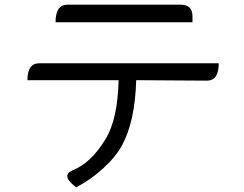

<svg xmlns="http://www.w3.org/2000/svg" viewBox="-20 -755 1040 819"><path d="M217 -660Q217 -735 267 -735H751Q801 -735 801 -685V-660H217ZM97 -413Q97 -485 147 -485H913Q913 -411 863 -411L561 -413Q556 -238 501 -136Q474 -86 420 -37Q367 12 305 44Q239 -5 288 -28Q368 -59 429 -160Q482 -244 486 -413H97Z"/></svg>

Font: Swei Half Moon CJK TC
Style: DemiLight
Weight: 350
Version: Version 2.125